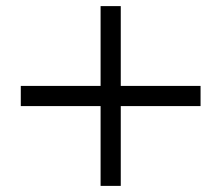

<svg xmlns="http://www.w3.org/2000/svg" viewBox="-20 -567 725 628"><path d="M636 -220V-286H375V-547H309V-286H48V-220H309V41H375V-220Z"/></svg>

Font: STIXGeneral
Style: Regular
Weight: 400
Designer: MicroPress Inc., with final additions and corrections provided by Coen Hoffman, Elsevier (retired)
Version: Version 1.1.0